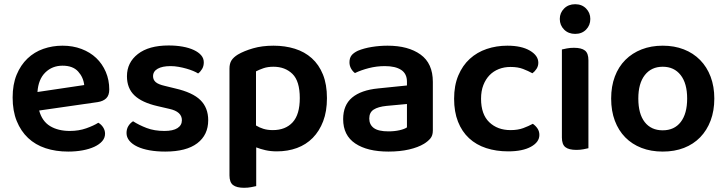

<svg xmlns="http://www.w3.org/2000/svg" viewBox="-20 -705 3453 912"><path d="M166 -180Q180 -129 218 -106Q256 -83 312 -83Q354 -83 389.5 -95.5Q425 -108 447 -122Q461 -114 470 -100Q479 -86 479 -70Q479 -50 465.5 -34.5Q452 -19 428.5 -8Q405 3 373 9Q341 15 304 15Q245 15 196.5 -1Q148 -17 113.5 -49.5Q79 -82 59.5 -130Q40 -178 40 -242Q40 -304 59 -350Q78 -396 110.5 -427Q143 -458 186 -473Q229 -488 277 -488Q326 -488 367 -472.5Q408 -457 437 -429.5Q466 -402 482.5 -363.5Q499 -325 499 -280Q499 -252 484.5 -238Q470 -224 444 -220ZM277 -393Q228 -393 195 -360.5Q162 -328 158 -268L380 -301Q376 -338 351 -365.5Q326 -393 277 -393Z M969 -134Q969 -64 917 -24.5Q865 15 765 15Q724 15 690.5 9Q657 3 632.5 -8.5Q608 -20 594.5 -36.5Q581 -53 581 -73Q581 -92 589.5 -106Q598 -120 612 -129Q640 -111 676.5 -97Q713 -83 761 -83Q802 -83 823 -96.5Q844 -110 844 -134Q844 -175 784 -188L728 -201Q654 -218 618.5 -252Q583 -286 583 -343Q583 -408 635 -448.5Q687 -489 781 -489Q817 -489 847.5 -483.5Q878 -478 900.5 -467.5Q923 -457 935.5 -442.5Q948 -428 948 -409Q948 -391 940 -377.5Q932 -364 921 -356Q912 -362 897.5 -368Q883 -374 865.5 -379Q848 -384 828.5 -387.5Q809 -391 790 -391Q751 -391 729 -378.5Q707 -366 707 -343Q707 -326 719.5 -315Q732 -304 763 -297L812 -285Q895 -266 932 -229.5Q969 -193 969 -134Z M1295 14Q1266 14 1241.5 8.5Q1217 3 1197 -5V179Q1188 181 1173 184Q1158 187 1139 187Q1104 187 1087 174Q1070 161 1070 128V-379Q1070 -403 1079.5 -418Q1089 -433 1110 -446Q1139 -463 1182 -475.5Q1225 -488 1279 -488Q1334 -488 1380.5 -473.5Q1427 -459 1461 -428.5Q1495 -398 1514 -351Q1533 -304 1533 -239Q1533 -176 1515 -129Q1497 -82 1465.5 -50Q1434 -18 1390.5 -2Q1347 14 1295 14ZM1276 -87Q1336 -87 1370 -124Q1404 -161 1404 -239Q1404 -320 1369 -354Q1334 -388 1279 -388Q1252 -388 1231.5 -381Q1211 -374 1196 -366V-109Q1212 -99 1231.5 -93Q1251 -87 1276 -87Z M1825 -81Q1854 -81 1878 -86.5Q1902 -92 1913 -100V-211L1816 -202Q1776 -198 1755 -184.5Q1734 -171 1734 -142Q1734 -113 1755.5 -97Q1777 -81 1825 -81ZM1821 -488Q1919 -488 1977.5 -446Q2036 -404 2036 -316V-85Q2036 -61 2024 -47Q2012 -33 1994 -22Q1966 -5 1923 5Q1880 15 1825 15Q1725 15 1667.5 -23.5Q1610 -62 1610 -139Q1610 -206 1652.5 -241.5Q1695 -277 1776 -285L1913 -299V-317Q1913 -355 1885.5 -373Q1858 -391 1808 -391Q1769 -391 1732 -381.5Q1695 -372 1666 -358Q1655 -366 1647.5 -379.5Q1640 -393 1640 -409Q1640 -429 1649.5 -441.5Q1659 -454 1680 -464Q1709 -476 1746 -482Q1783 -488 1821 -488Z M2405 -387Q2375 -387 2349.5 -377Q2324 -367 2305.5 -348Q2287 -329 2276 -301Q2265 -273 2265 -236Q2265 -162 2304 -124.5Q2343 -87 2405 -87Q2440 -87 2465.5 -96.5Q2491 -106 2511 -117Q2525 -107 2533.5 -94Q2542 -81 2542 -64Q2542 -30 2502 -8Q2462 14 2394 14Q2337 14 2289.5 -1.5Q2242 -17 2208 -48.5Q2174 -80 2155.5 -127Q2137 -174 2137 -236Q2137 -299 2157 -346.5Q2177 -394 2211.5 -425.5Q2246 -457 2292 -472.5Q2338 -488 2390 -488Q2457 -488 2497 -464.5Q2537 -441 2537 -407Q2537 -391 2528.5 -378Q2520 -365 2509 -357Q2489 -368 2464.5 -377.5Q2440 -387 2405 -387Z M2649 -470Q2657 -472 2672.5 -475Q2688 -478 2706 -478Q2742 -478 2758.5 -465Q2775 -452 2775 -419V-1Q2767 1 2751.5 4Q2736 7 2718 7Q2682 7 2665.5 -6Q2649 -19 2649 -52ZM2639 -615Q2639 -644 2659.5 -664.5Q2680 -685 2712 -685Q2744 -685 2764 -664.5Q2784 -644 2784 -615Q2784 -585 2764 -564.5Q2744 -544 2712 -544Q2680 -544 2659.5 -564.5Q2639 -585 2639 -615Z M3373 -237Q3373 -179 3355.5 -132.5Q3338 -86 3306 -53Q3274 -20 3229 -2.5Q3184 15 3128 15Q3072 15 3027 -2.5Q2982 -20 2950 -52.5Q2918 -85 2900.5 -131.5Q2883 -178 2883 -237Q2883 -295 2900.5 -341.5Q2918 -388 2950.5 -420.5Q2983 -453 3028 -470.5Q3073 -488 3128 -488Q3183 -488 3228 -470.5Q3273 -453 3305.5 -420Q3338 -387 3355.5 -340.5Q3373 -294 3373 -237ZM3128 -388Q3074 -388 3043 -348.5Q3012 -309 3012 -237Q3012 -164 3042.5 -125Q3073 -86 3128 -86Q3183 -86 3213.5 -125.5Q3244 -165 3244 -237Q3244 -309 3213 -348.5Q3182 -388 3128 -388Z"/></svg>

Font: Baloo 2 SemiBold
Style: Regular
Weight: 600
Designer: Sarang Kulkarni and Ek Type
Foundry: Ek Type
Version: Version 1.640;hotconv 1.0.111;makeotfexe 2.5.65597; ttfautoh